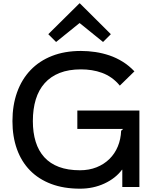

<svg xmlns="http://www.w3.org/2000/svg" viewBox="-20 -1127 950 1157"><path d="M648 -921 601 -874 460 -988 458 -987 318 -874 271 -921 459 -1107H461ZM820 0H717V-104H715Q676 -52 609 -21Q542 10 462 10Q364 10 288.5 -18.5Q213 -47 161 -100Q109 -153 82 -228.5Q55 -304 55 -397Q55 -493 83 -571Q111 -649 164 -704.5Q217 -760 293.5 -790Q370 -820 468 -820Q511 -820 554.5 -813.5Q598 -807 639.5 -793Q681 -779 719.5 -755Q758 -731 790 -697L702 -611Q679 -639 652 -658Q625 -677 595 -688Q565 -699 533 -704Q501 -709 468 -709Q394 -709 339.5 -687.5Q285 -666 249 -625.5Q213 -585 195.5 -527.5Q178 -470 178 -397Q178 -328 195 -273Q212 -218 247 -179.5Q282 -141 335.5 -121Q389 -101 462 -101Q517 -101 562 -119Q607 -137 639.5 -169Q672 -201 690 -244.5Q708 -288 710 -339L722 -350H446V-461H820Z"/></svg>

Font: Sinkin Sans 500 Medium
Style: 500 Medium
Weight: 500
Designer: Keith Bates
Foundry: K-Type
Version: Sinkin Sans (version 1.0)  by Keith Bates   •   © 2014   www